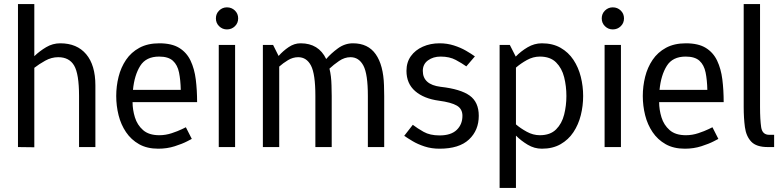

<svg xmlns="http://www.w3.org/2000/svg" viewBox="-20 -720 3832 940"><path d="M148 1 68 0V-700H148V-445Q174 -470 206 -489Q238 -508 275 -508Q357 -508 402 -454.5Q447 -401 447 -302V0H367V-250Q367 -358 343 -399Q319 -440 265 -440Q232 -440 201.5 -423Q171 -406 148 -388Z M755 8Q700 8 661 -14Q622 -36 597 -73Q572 -110 560.5 -156Q549 -202 549 -250Q549 -298 560.5 -344Q572 -390 597 -427Q622 -464 662.5 -486Q703 -508 760 -508Q821 -508 857.5 -485.5Q894 -463 913 -423Q932 -383 938.5 -331Q945 -279 945 -220H629Q629 -183 640.5 -145.5Q652 -108 680.5 -83Q709 -58 760 -58Q791 -58 821 -68Q851 -78 870.5 -87.5Q890 -97 890 -97L919 -40Q919 -40 896 -28Q873 -16 835.5 -4Q798 8 755 8ZM759 -443Q695 -443 666.5 -397.5Q638 -352 631 -280H865Q864 -328 856.5 -365Q849 -402 826.5 -422.5Q804 -443 759 -443Z M1091 -576Q1069 -576 1053 -591.5Q1037 -607 1037 -630Q1037 -653 1053 -668.5Q1069 -684 1091 -684Q1114 -684 1130 -668.5Q1146 -653 1146 -630Q1146 -607 1130 -591.5Q1114 -576 1091 -576ZM1051 0V-500H1131V0Z M1861 -250V0H1781V-250Q1781 -358 1759 -399Q1737 -440 1696 -440Q1667 -440 1640 -421.5Q1613 -403 1593 -384Q1602 -348 1603 -302L1604 -250V0H1524V-250Q1524 -358 1502.5 -399Q1481 -440 1440 -440Q1414 -440 1390 -425.5Q1366 -411 1347 -394V0H1267V-500H1317L1344 -446Q1366 -471 1393.5 -489.5Q1421 -508 1451 -508H1452Q1540 -508 1577 -431Q1600 -458 1634 -483Q1668 -508 1708 -508Q1782 -508 1819.5 -454.5Q1857 -401 1860 -302Z M1959 -55 2001 -109Q2023 -92 2054 -74.5Q2085 -57 2132 -57Q2188 -57 2216 -84Q2244 -111 2244 -153Q2244 -187 2216.5 -203Q2189 -219 2129 -227Q2055 -237 2012.5 -274Q1970 -311 1970 -373Q1970 -415 1991.5 -445Q2013 -475 2050 -491.5Q2087 -508 2132 -508Q2169 -508 2202 -497.5Q2235 -487 2261 -472Q2287 -457 2305 -444L2263 -395Q2242 -410 2211.5 -426.5Q2181 -443 2137 -443Q2101 -443 2075.5 -424.5Q2050 -406 2050 -373Q2050 -306 2137 -295Q2235 -284 2279.5 -252Q2324 -220 2324 -153Q2324 -82 2276 -37Q2228 8 2132 8Q2092 8 2058.5 -3Q2025 -14 2000 -29Q1975 -44 1959 -55Z M2623 -58Q2674 -58 2702.5 -86.5Q2731 -115 2742 -159Q2753 -203 2753 -250Q2753 -298 2742 -342Q2731 -386 2702.5 -414.5Q2674 -443 2623 -443Q2590 -443 2559.5 -426Q2529 -409 2506 -389V-111Q2528 -92 2559 -75Q2590 -58 2623 -58ZM2476 -500 2505 -443Q2530 -469 2563 -488.5Q2596 -508 2633 -508Q2686 -508 2724.5 -486Q2763 -464 2787.5 -427Q2812 -390 2823.5 -344Q2835 -298 2835 -250Q2835 -202 2823.5 -156Q2812 -110 2787.5 -73Q2763 -36 2724.5 -14Q2686 8 2633 8Q2596 8 2563.5 -11.5Q2531 -31 2506 -56V200H2426V-500Z M2980 -576Q2958 -576 2942 -591.5Q2926 -607 2926 -630Q2926 -653 2942 -668.5Q2958 -684 2980 -684Q3003 -684 3019 -668.5Q3035 -653 3035 -630Q3035 -607 3019 -591.5Q3003 -576 2980 -576ZM2940 0V-500H3020V0Z M3333 8Q3278 8 3239 -14Q3200 -36 3175 -73Q3150 -110 3138.5 -156Q3127 -202 3127 -250Q3127 -298 3138.5 -344Q3150 -390 3175 -427Q3200 -464 3240.5 -486Q3281 -508 3338 -508Q3399 -508 3435.5 -485.5Q3472 -463 3491 -423Q3510 -383 3516.5 -331Q3523 -279 3523 -220H3207Q3207 -183 3218.5 -145.5Q3230 -108 3258.5 -83Q3287 -58 3338 -58Q3369 -58 3399 -68Q3429 -78 3448.5 -87.5Q3468 -97 3468 -97L3497 -40Q3497 -40 3474 -28Q3451 -16 3413.5 -4Q3376 8 3333 8ZM3337 -443Q3273 -443 3244.5 -397.5Q3216 -352 3209 -280H3443Q3442 -328 3434.5 -365Q3427 -402 3404.5 -422.5Q3382 -443 3337 -443Z M3746 -60H3770V0H3739Q3683 0 3658 -26.5Q3633 -53 3627 -97.5Q3621 -142 3621 -196V-700H3701V-196Q3701 -135 3706.5 -97.5Q3712 -60 3746 -60Z"/></svg>

Font: Epunda Sans
Style: Regular
Weight: 400
Designer: Simon Atzbach
Foundry: typofactur
Version: Version 2.204; ttfautohint (v1.8.4.7-5d5b)